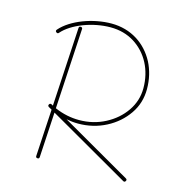

<svg xmlns="http://www.w3.org/2000/svg" viewBox="-101 -762 842 867"><g transform="rotate(15 320.0 -328.5)"><path d="M136.7 -240.2C133.8 -235.4 134.8 -231.4 139.6 -228.5L154.3 -220.2L141.6 -0.5C141.1 4.9 143.6 7.8 149.4 8.3C154.8 8.8 157.7 6.3 158.2 0.5L170.4 -210.9L549.8 7.3C554.7 10.3 558.6 9.3 561.5 4.4C564.5 -0.5 563.5 -4.4 558.6 -7.3L231 -195.8C249 -192.4 267.6 -190.4 285.6 -190.4C332.5 -190.4 376 -200.7 415.5 -221.2C455.1 -241.7 486.8 -269.5 510.7 -304.2C534.7 -338.9 546.4 -377.9 546.4 -420.9C546.4 -466.3 536.6 -507.3 517.6 -544.4C478.5 -618.2 407.2 -666 315.9 -666C229.5 -666 131.3 -629.9 84 -575.7C80.1 -571.3 80.1 -566.9 84.5 -563.5C88.9 -559.6 93.3 -559.6 96.7 -564C139.2 -613.3 233.4 -648.4 315.9 -648.4C357.9 -648.4 395 -638.2 427.2 -618.2C491.7 -577.6 529.8 -506.3 529.8 -420.9C529.8 -381.8 518.6 -346.2 496.6 -314C474.1 -281.2 444.3 -255.4 407.7 -236.3C370.6 -216.8 330.1 -207 285.6 -207C248.5 -207 210 -214.4 171.4 -231.4L192.9 -606.9C193.4 -612.3 190.9 -615.2 185.1 -615.7C179.7 -616.2 176.8 -613.8 176.3 -607.9L155.3 -239.3C152.8 -240.7 150.9 -241.7 148.4 -243.2H147.9L147.5 -243.7C143.1 -245.6 139.2 -244.6 136.7 -240.2Z"/></g></svg>

Font: Mikhak Thin
Style: Regular
Weight: 100
Designer: Amin Abedi
Version: Version 3.2